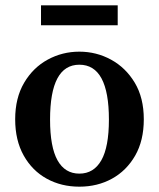

<svg xmlns="http://www.w3.org/2000/svg" viewBox="-20 -687 597 721"><path d="M278 14Q210 14 155.5 -16Q101 -46 69 -103Q37 -160 37 -239Q37 -319 70.5 -376Q104 -433 159 -463Q214 -493 278 -493Q342 -493 397 -463Q452 -433 486 -376.5Q520 -320 520 -239Q520 -159 487.5 -102.5Q455 -46 400.5 -16Q346 14 278 14ZM278 -35Q332 -35 360.5 -85Q389 -135 389 -238Q389 -444 278 -444Q168 -444 168 -238Q168 -135 196 -85Q224 -35 278 -35ZM134 -592V-667H422V-592Z"/></svg>

Font: Source Serif Pro Semibold
Style: Regular
Weight: 600
Designer: Frank Grießhammer
Foundry: Adobe Systems Incorporated
Version: Version 3.000;hotconv 1.0.109;makeotfexe 2.5.65596